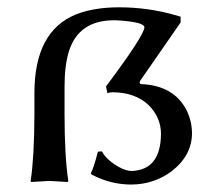

<svg xmlns="http://www.w3.org/2000/svg" viewBox="-20 -490 582 520"><path d="M335.9 9.8Q279.8 9.8 229.5 -16.6Q227.5 -17.6 227.1 -18.1L226.1 -21Q233.9 -35.2 245.1 -79.1L255.9 -80.1Q269.5 -55.2 304.2 -36.6Q321.8 -27.3 335.9 -26.9Q415 -29.3 416 -127Q416 -171.9 382.3 -205.6Q346.2 -239.7 284.2 -240.2Q279.8 -240.2 271 -237.8L267.1 -255.9Q370.1 -393.6 371.1 -416Q371.1 -429.2 309.1 -434.1Q297.9 -435.1 289.1 -435.1Q192.9 -435.1 166.5 -350.6Q154.8 -312 154.8 -255.9V-181.2Q154.8 -66.9 165 0L163.1 2.9Q161.1 2.9 113.8 0L64 2.9L63 0Q72.8 -64 73.2 -179.2V-237.8Q73.2 -404.8 185.1 -450.7Q233.9 -470.2 303.2 -470.2Q380.9 -470.2 456.1 -448.7Q463.4 -446.8 469.2 -444.8V-429.2L360.8 -272.9Q358.9 -270.5 357.9 -266.1Q359.4 -262.7 362.8 -262.2Q451.7 -258.3 485.8 -190.4Q499.5 -162.1 500 -129.9Q500 -68.4 443.8 -25.4Q396.5 9.3 335.9 9.8Z"/></svg>

Font: Linux Biolinum Capitals O
Style: Small Caps
Weight: 400
Designer: Philipp H. Poll
Foundry: Philipp H. Poll
Version: Version 1.0.4